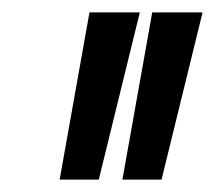

<svg xmlns="http://www.w3.org/2000/svg" viewBox="-20 -755 346 309"><path d="M76 -466H139L205 -735H124ZM177 -466H240L306 -735H225Z"/></svg>

Font: League Gothic Condensed Italic
Style: Regular
Weight: 400
Width: 3
Designer: The League of Moveable Type
Version: Version 1.600; ttfautohint (v1.8.3)